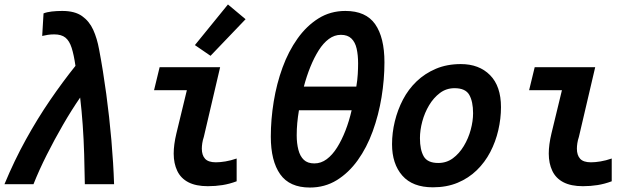

<svg xmlns="http://www.w3.org/2000/svg" viewBox="-40 -825 2860 860"><path d="M-20 0Q24 -106 76 -200Q128 -294 184.5 -376.5Q241 -459 298 -530Q291 -579 281 -610.5Q271 -642 253 -656.5Q235 -671 203 -671Q188 -671 174.5 -669Q161 -667 149 -664L155 -765Q170 -771 192 -773.5Q214 -776 239 -776Q295 -776 327.5 -753Q360 -730 377.5 -691.5Q395 -653 404 -603Q422 -508 436 -404Q450 -300 459 -196.5Q468 -93 471 0H340Q339 -67 337 -134Q335 -201 330.5 -265Q326 -329 319 -388Q281 -333 242.5 -266.5Q204 -200 169.5 -131.5Q135 -63 110 0Z M891 9Q838 9 804 -8.5Q770 -26 754 -59.5Q738 -93 738 -137Q738 -157 741 -179.5Q744 -202 750 -227L797 -421H650L675 -524H946L873 -212Q868 -197 866 -183.5Q864 -170 864 -159Q864 -130 878.5 -114Q893 -98 927 -98Q946 -98 970 -102Q994 -106 1020 -115V-13Q988 -1 956.5 4Q925 9 891 9ZM903 -575 833 -623 981 -805 1060 -739Z M1348 15Q1257 15 1215 -44.5Q1173 -104 1173 -213Q1173 -290 1186 -370Q1199 -450 1225.5 -522.5Q1252 -595 1292.5 -652Q1333 -709 1386.5 -742.5Q1440 -776 1507 -776Q1599 -776 1640.5 -716.5Q1682 -657 1682 -546Q1682 -469 1669 -389.5Q1656 -310 1629.5 -237Q1603 -164 1562.5 -107.5Q1522 -51 1468.5 -18Q1415 15 1348 15ZM1368 -93Q1398 -93 1423.5 -112Q1449 -131 1470 -164.5Q1491 -198 1507.5 -240.5Q1524 -283 1535 -331H1299Q1294 -301 1291.5 -274Q1289 -247 1289 -219Q1289 -183 1296.5 -154Q1304 -125 1321 -109Q1338 -93 1368 -93ZM1321 -437H1556Q1561 -467 1562.5 -493Q1564 -519 1564 -541Q1564 -578 1557.5 -607Q1551 -636 1534 -652.5Q1517 -669 1487 -669Q1458 -669 1433 -650.5Q1408 -632 1387.5 -599.5Q1367 -567 1350 -525Q1333 -483 1321 -437Z M1899 14Q1808 14 1762 -38.5Q1716 -91 1716 -179Q1716 -230 1728.5 -281.5Q1741 -333 1765 -379Q1789 -425 1826 -460.5Q1863 -496 1912.5 -517Q1962 -538 2024 -538Q2106 -538 2155 -488.5Q2204 -439 2204 -345Q2204 -294 2192 -242Q2180 -190 2156 -144Q2132 -98 2095.5 -62.5Q2059 -27 2010 -6.5Q1961 14 1899 14ZM1923 -95Q1960 -95 1988.5 -116Q2017 -137 2037.5 -171Q2058 -205 2068.5 -244Q2079 -283 2079 -318Q2079 -370 2062 -400Q2045 -430 1996 -430Q1959 -430 1930.5 -408.5Q1902 -387 1882 -353.5Q1862 -320 1851.5 -281Q1841 -242 1841 -206Q1841 -154 1858 -124.5Q1875 -95 1923 -95Z M2571 9Q2518 9 2484 -8.5Q2450 -26 2434 -59.5Q2418 -93 2418 -137Q2418 -157 2421 -179.5Q2424 -202 2430 -227L2477 -421H2330L2355 -524H2626L2553 -212Q2548 -197 2546 -183.5Q2544 -170 2544 -159Q2544 -130 2558.5 -114Q2573 -98 2607 -98Q2626 -98 2650 -102Q2674 -106 2700 -115V-13Q2668 -1 2636.5 4Q2605 9 2571 9Z"/></svg>

Font: Ubuntu Sans Mono SemiBold
Style: Italic
Weight: 600
Italic angle: -13.5°
Monospace: yes
Designer: Dalton Maag Ltd
Foundry: Dalton Maag Ltd
Version: Version 1.006